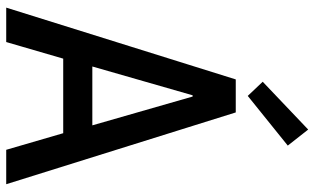

<svg xmlns="http://www.w3.org/2000/svg" viewBox="-212 -774 987 602"><g transform="rotate(90 281.0 -473.5)"><path d="M4.4 0 229.5 -719.7H333L558.1 0H450.2L389.6 -208L380.4 -246.1L283.2 -584.5H279.3L182.1 -246.1L172.9 -208L112.3 0ZM126.5 -178.7V-270H436V-178.7ZM281.2 -757.3 236.8 -804.2 386.7 -946.8 437 -882.8Z"/></g></svg>

Font: Reddit Mono Medium
Style: Regular
Weight: 500
Monospace: yes
Designer: Stephen Hutchings
Foundry: Reddit
Version: Version 1.014